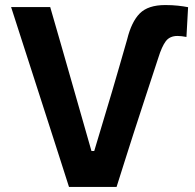

<svg xmlns="http://www.w3.org/2000/svg" viewBox="-20 -741 771 761"><path d="M253.5 0Q236.5 -53.5 217 -114Q197.5 -174.5 181 -226L109 -449.5Q90.5 -507 67.5 -578Q44.5 -649 24 -713H179Q199.5 -642.5 222.5 -562.2Q245.5 -482 265.5 -412L342.5 -142.5H353.5L424.5 -379.5Q439 -428.5 454.2 -481.5Q469.5 -534.5 484 -585Q501 -654.5 534 -687.8Q567 -721 635 -721Q662.5 -721 685.2 -718.5Q708 -716 725.5 -712.5L719 -594.5Q698.5 -598.5 683.5 -598.5Q653 -598.5 637.2 -577.8Q621.5 -557 607.5 -512Q583.5 -438.5 557 -358.2Q530.5 -278 509.5 -212.5Q493.5 -163.5 476 -107.5Q458.5 -51.5 442 0Z"/></svg>

Font: Commissioner SemiBold
Style: Regular
Weight: 600
Designer: Kostas Bartsokas
Foundry: Kostas Bartsokas
Version: Version 1.000; ttfautohint (v1.8.3)